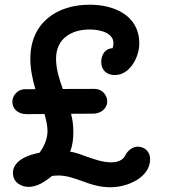

<svg xmlns="http://www.w3.org/2000/svg" viewBox="-20 -787 736 813"><path d="M34.7 -55.2C34.7 -11.2 74.2 4.4 101.1 4.4C137.2 4.4 171.4 -18.1 200.2 -42C209 -43 220.2 -43.9 227.1 -43.9C263.2 -43.9 294.4 -31.7 327.1 -20.5C362.3 -7.3 399.9 5.9 448.2 5.9C520.5 5.9 615.7 -35.6 615.7 -113.3C615.7 -146.5 590.3 -166 563 -166C544.4 -166 522.5 -152.8 510.7 -129.4C500 -106.9 475.6 -99.6 451.2 -99.6C414.1 -99.6 378.4 -112.8 345.2 -124.5C323.2 -132.8 301.3 -141.1 276.9 -145C288.1 -172.4 290.5 -199.7 290.5 -230C290.5 -257.3 287.1 -281.2 280.8 -305.2C321.8 -305.7 333 -305.7 374 -305.7C412.6 -305.7 434.1 -332.5 434.1 -357.4C434.1 -380.9 416 -410.6 379.4 -410.6C338.9 -410.6 291.5 -410.6 246.1 -410.2C231.9 -448.7 217.3 -494.1 217.3 -538.1C217.3 -625.5 284.7 -662.1 359.4 -662.1C412.1 -662.1 460.4 -644 460.4 -604.5C460.4 -601.1 459.5 -591.8 457 -583C425.8 -582 408.7 -555.7 408.7 -524.9C408.7 -491.2 430.7 -469.2 465.8 -469.2C531.7 -469.2 569.8 -547.4 569.8 -602.5C569.8 -724.1 460.4 -767.1 359.9 -767.1C218.8 -767.1 108.4 -689 108.4 -538.1C108.4 -495.6 118.2 -448.2 129.9 -409.2H87.4C50.3 -409.2 32.2 -378.4 32.2 -356C32.2 -329.1 53.2 -303.7 92.3 -303.7C118.7 -303.7 141.6 -303.7 168.5 -304.2C174.8 -280.8 181.2 -255.9 181.2 -232.4C181.2 -200.2 167 -165.5 147 -140.1C109.4 -133.8 34.7 -110.8 34.7 -55.2Z"/></svg>

Font: Autour One
Style: Regular
Weight: 400
Designer: Eben Sorkin
Foundry: Eben Sorkin
Version: Version 1.002